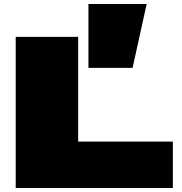

<svg xmlns="http://www.w3.org/2000/svg" viewBox="-20 -933 902 953"><path d="M58 0H838V-230H368V-750H58ZM419 -913V-596H638L708 -913Z"/></svg>

Font: Mattone Black
Style: Regular
Weight: 900
Width: 6
Designer: Nunzio Mazzaferro
Foundry: Collletttivo
Version: Version 2.000;Glyphs 3.2 (3217)